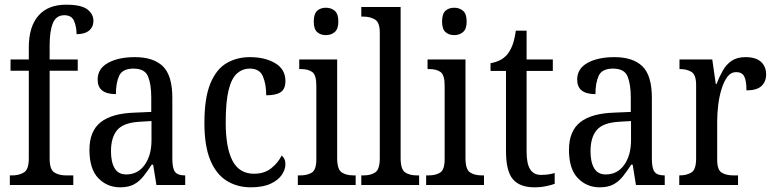

<svg xmlns="http://www.w3.org/2000/svg" viewBox="-20 -790 3304 820"><path d="M22 0V-41H34Q61 -41 82 -53.5Q103 -66 103 -113V-488H25V-536H103V-587Q103 -676 144 -723Q185 -770 262 -770Q327 -770 353 -750Q379 -730 379 -701Q379 -675 360.5 -659.5Q342 -644 307 -644Q307 -675 296.5 -700Q286 -725 255 -725Q220 -725 206 -691.5Q192 -658 192 -596V-536H312V-488H192V-113Q192 -66 212 -53.5Q232 -41 260 -41H293V0Z M493 10Q438 10 400 -29Q362 -68 362 -150Q362 -230 410 -268Q458 -306 556 -309L626 -312V-373Q626 -429 612.5 -463Q599 -497 550 -497Q503 -497 489 -466.5Q475 -436 475 -388Q397 -388 397 -450Q397 -497 441.5 -521.5Q486 -546 556 -546Q635 -546 675.5 -507Q716 -468 716 -372V-113Q716 -71 727.5 -56Q739 -41 768 -41H771V0H648L634 -87H628Q610 -59 592.5 -37Q575 -15 552 -2.5Q529 10 493 10ZM519 -45Q569 -45 598 -86Q627 -127 627 -191V-273L576 -270Q507 -266 480.5 -234.5Q454 -203 454 -144Q454 -98 469.5 -71.5Q485 -45 519 -45Z M1051 10Q993 10 948 -18Q903 -46 878 -106.5Q853 -167 853 -265Q853 -372 878.5 -433.5Q904 -495 948 -520.5Q992 -546 1047 -546Q1112 -546 1155.5 -520Q1199 -494 1199 -444Q1199 -410 1179 -396.5Q1159 -383 1117 -383Q1117 -430 1103 -463.5Q1089 -497 1047 -497Q1016 -497 992.5 -476.5Q969 -456 956.5 -406Q944 -356 944 -266Q944 -159 973 -103.5Q1002 -48 1065 -48Q1109 -48 1138.5 -71.5Q1168 -95 1183 -126Q1190 -120 1194.5 -111Q1199 -102 1199 -88Q1199 -67 1184 -44Q1169 -21 1136 -5.5Q1103 10 1051 10Z M1372 -640Q1349 -640 1334.5 -653Q1320 -666 1320 -698Q1320 -731 1334.5 -744Q1349 -757 1372 -757Q1394 -757 1409.5 -744Q1425 -731 1425 -698Q1425 -666 1409.5 -653Q1394 -640 1372 -640ZM1252 0V-41H1263Q1293 -41 1312 -53Q1331 -65 1331 -110V-425Q1331 -470 1313.5 -482.5Q1296 -495 1266 -495H1258V-536H1420V-115Q1420 -67 1439 -54Q1458 -41 1489 -41H1499V0Z M1523 0V-41H1534Q1564 -41 1583 -54Q1602 -67 1602 -115V-651Q1602 -695 1581 -707Q1560 -719 1534 -719H1523V-760H1691V-115Q1691 -67 1710 -54Q1729 -41 1759 -41H1770V0Z M1920 -640Q1897 -640 1882.5 -653Q1868 -666 1868 -698Q1868 -731 1882.5 -744Q1897 -757 1920 -757Q1942 -757 1957.5 -744Q1973 -731 1973 -698Q1973 -666 1957.5 -653Q1942 -640 1920 -640ZM1800 0V-41H1811Q1841 -41 1860 -53Q1879 -65 1879 -110V-425Q1879 -470 1861.5 -482.5Q1844 -495 1814 -495H1806V-536H1968V-115Q1968 -67 1987 -54Q2006 -41 2037 -41H2047V0Z M2262 10Q2200 10 2170.5 -24.5Q2141 -59 2141 -145V-487H2075V-520Q2097 -524 2114.5 -532.5Q2132 -541 2146 -557Q2159 -573 2168 -595.5Q2177 -618 2183 -659H2229V-536H2341V-487H2229V-143Q2229 -90 2244.5 -66.5Q2260 -43 2290 -43Q2307 -43 2321 -45Q2335 -47 2349 -51V-5Q2336 0 2313 5Q2290 10 2262 10Z M2541 10Q2486 10 2448 -29Q2410 -68 2410 -150Q2410 -230 2458 -268Q2506 -306 2604 -309L2674 -312V-373Q2674 -429 2660.5 -463Q2647 -497 2598 -497Q2551 -497 2537 -466.5Q2523 -436 2523 -388Q2445 -388 2445 -450Q2445 -497 2489.5 -521.5Q2534 -546 2604 -546Q2683 -546 2723.5 -507Q2764 -468 2764 -372V-113Q2764 -71 2775.5 -56Q2787 -41 2816 -41H2819V0H2696L2682 -87H2676Q2658 -59 2640.5 -37Q2623 -15 2600 -2.5Q2577 10 2541 10ZM2567 -45Q2617 -45 2646 -86Q2675 -127 2675 -191V-273L2624 -270Q2555 -266 2528.5 -234.5Q2502 -203 2502 -144Q2502 -98 2517.5 -71.5Q2533 -45 2567 -45Z M2881 0V-41H2884Q2913 -41 2933 -53.5Q2953 -66 2953 -113V-427Q2953 -471 2933 -483Q2913 -495 2885 -495H2882V-536H3022L3037 -431H3040Q3052 -462 3067 -488.5Q3082 -515 3105 -530.5Q3128 -546 3164 -546Q3208 -546 3230 -526Q3252 -506 3252 -472Q3252 -441 3232 -422.5Q3212 -404 3168 -404Q3168 -445 3158.5 -463.5Q3149 -482 3124 -482Q3102 -482 3087 -462.5Q3072 -443 3062 -411Q3052 -379 3047.5 -342.5Q3043 -306 3043 -273V-108Q3043 -64 3062.5 -52.5Q3082 -41 3110 -41H3132V0Z"/></svg>

Font: Noto Serif Condensed
Style: Regular
Weight: 400
Width: 3
Designer: Monotype Design Team
Foundry: Monotype Imaging Inc.
Version: Version 2.013; ttfautohint (v1.8.4.7-5d5b)